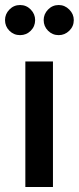

<svg xmlns="http://www.w3.org/2000/svg" viewBox="-32 -745 314 765"><path d="M142 -665Q142 -689 159.5 -707Q177 -725 202 -725Q226 -725 244 -707Q262 -689 262 -665Q262 -640 244 -622.5Q226 -605 202 -605Q177 -605 159.5 -622.5Q142 -640 142 -665ZM48 -725Q73 -725 90.5 -707Q108 -689 108 -665Q108 -640 90.5 -622.5Q73 -605 48 -605Q23 -605 5.5 -622.5Q-12 -640 -12 -665Q-12 -689 5.5 -707Q23 -725 48 -725ZM69 -500H179V0H69Z"/></svg>

Font: Oak Sans SemiBold
Style: Regular
Weight: 600
Designer: Erik Kennedy, Walven
Foundry: Erik Kennedy, Walven
Version: Version 1.000